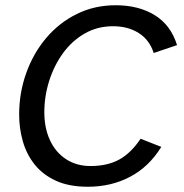

<svg xmlns="http://www.w3.org/2000/svg" viewBox="-20 -700 701 732"><path d="M315 12Q243 12 193 -11Q143 -34 112 -73Q81 -112 67 -161.5Q53 -211 53 -263Q53 -346 80 -421.5Q107 -497 156 -555Q205 -613 272.5 -646.5Q340 -680 421 -680Q508 -680 569.5 -642.5Q631 -605 655 -528L566 -498Q550 -548 509 -574Q468 -600 411 -600Q351 -600 302.5 -572Q254 -544 220 -497Q186 -450 167.5 -391.5Q149 -333 149 -272Q149 -212 170.5 -165.5Q192 -119 232 -93Q272 -67 325 -67Q390 -67 435 -92Q480 -117 516 -171L595 -140Q548 -64 476 -26Q404 12 315 12Z"/></svg>

Font: Atkinson Hyperlegible
Style: Italic
Weight: 400
Italic angle: -12°
Designer: Elliott Scott, Megan Eiswerth, Linus Boman, Theodore Petrosky
Foundry: Braille Institute
Version: Version 1.006; ttfautohint (v1.8.3)